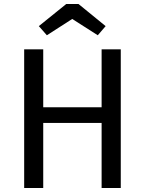

<svg xmlns="http://www.w3.org/2000/svg" viewBox="-20 -934 720 954"><path d="M212.9 -758.8 172.9 -804.2 309.1 -914.1H370.1L504.9 -804.2L465.8 -758.8L338.9 -839.8ZM484.9 0V-323.2H194.8V0H100.1V-689H194.8V-400.9H484.9V-689H580.1V0Z"/></svg>

Font: FiraGO
Style: Regular
Weight: 400
Designer: bBox Type
Foundry: bBox Type GmbH
Version: Version 1.001;PS 001.001;hotconv 1.0.88;makeotf.lib2.5.64775